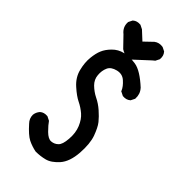

<svg xmlns="http://www.w3.org/2000/svg" viewBox="-268 -909 1035 1035"><g transform="rotate(45 250.0 -391.0)"><path d="M230.5 50.8Q198.2 44.4 169.4 30.3Q154.8 22.9 137.5 7.6Q120.1 -7.8 100.1 -30.3Q80.1 -50.8 80.1 -78.1V-78.6V-79.1Q82.5 -99.6 96.2 -115.7L96.7 -116.2L97.2 -116.7Q113.8 -131.3 139.6 -128.9H141.6L143.1 -127.9L162.6 -118.2L165 -116.7L166.5 -114.7Q175.8 -100.1 204.1 -71.3Q230.5 -45.4 251 -46.9Q256.8 -47.4 262 -48.6Q267.1 -49.8 272 -52Q276.9 -54.2 281.2 -57.1Q285.6 -60.1 289.6 -64Q306.2 -78.6 309.6 -125.5Q313.5 -173.3 298.1 -210.2Q282.7 -247.1 258.3 -268.1Q232.9 -289.6 205.6 -302.7Q176.3 -316.9 139.2 -350.1Q100.6 -384.3 89.4 -430.2Q78.1 -475.1 82 -513.7Q85.9 -552.2 96.7 -577.1Q106.9 -602.1 131.8 -627.4Q157.2 -653.3 192.9 -661.6Q228 -669.9 273.4 -663.1Q319.8 -655.8 388.7 -592.3V-591.8L389.2 -591.3Q411.1 -566.9 409.2 -531.7V-529.8L408.2 -527.8L398.4 -508.3L397.5 -506.3L396 -505.4Q379.4 -490.7 353.5 -493.2H351.6L350.1 -494.1L330.6 -503.9L327.1 -505.4L326.2 -508.8Q321.8 -519.5 313 -531Q304.2 -542.5 291 -554.2Q266.6 -576.2 231.9 -567.9Q196.3 -559.1 185.5 -535.2Q173.8 -509.3 176.8 -477.5Q179.2 -446.8 202.1 -423.8Q226.6 -399.9 255.4 -385.7Q286.6 -370.6 313 -347.2Q339.4 -324.2 357.9 -301.3Q367.7 -289.1 376.2 -271.7Q384.8 -254.4 393.1 -231.9Q409.2 -186 404.3 -114.3Q398.9 -41 365.7 -3.4Q349.1 15.1 332.5 26.6Q315.9 38.1 298.8 42.5Q266.6 50.8 232.4 50.8H231.4ZM216.8 -656.2Q193.4 -660.6 174.3 -673.3L173.3 -674.3L172.9 -674.8L118.7 -731Q87.4 -755.9 89.8 -793.5V-795.4L90.8 -797.4L100.6 -816.9L101.6 -818.8L103 -819.8Q119.6 -834.5 145.5 -832H147.5L148.9 -831.1L168.5 -821.3L169.9 -820.8L170.9 -819.8L218.8 -775.4L264.6 -819.3L265.1 -819.8L265.6 -820.3Q286.6 -836.4 314.9 -832L316.4 -831.5L317.9 -831.1L337.4 -821.3L339.4 -820.3L340.3 -818.8Q355 -802.2 352.5 -776.4V-774.4L351.6 -772.9L341.8 -753.4L340.8 -751.5L339.4 -750.5L327.6 -740.7L243.2 -662.6L241.2 -661.1L238.3 -660.2L220.7 -656.2H218.8Z"/></g></svg>

Font: NaikaiFont
Style: Bold
Weight: 700
Version: Version 1.89